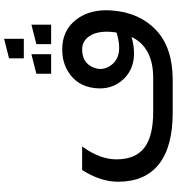

<svg xmlns="http://www.w3.org/2000/svg" viewBox="17 -873 861 935"><g transform="rotate(-90 447.5 -405.5)"><path d="M202 -436Q139 -350 139 -269Q139 -177 195 -133.5Q251 -90 370 -90H536Q684 -90 735 -195Q602 -159 530 -234Q476 -291 486 -375Q496 -461 566 -504Q612 -533 675 -533Q767 -533 819.5 -465Q872 -397 864 -291Q854 -157 768.5 -76Q683 5 526 5H366Q200 5 115 -62.5Q30 -130 30 -261Q30 -346 87 -436ZM556 -587V-659L651 -683V-587ZM631 -720V-792L726 -816V-720ZM675 -436Q611 -436 588 -385Q567 -339 596 -297Q634 -242 723 -260Q740 -263 757 -269L760 -299Q764 -362 740 -399Q716 -436 675 -436ZM700 -587V-659L795 -683V-587Z"/></g></svg>

Font: LT Superior Semi-bold
Style: Regular
Weight: 600
Designer: Daniel Lyons
Foundry: LyonsType
Version: Version 1.0